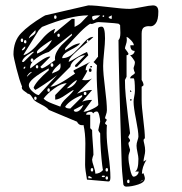

<svg xmlns="http://www.w3.org/2000/svg" viewBox="-20 -672 676 713"><path d="M438 13Q432 -47 432 -60Q420 -432 420 -523Q427 -529 427 -550Q427 -555 426.5 -565Q426 -575 426 -579L420 -584L404 -586Q389 -587 370.5 -588.5Q352 -590 346 -590Q339 -590 331.5 -586.5Q324 -583 320 -583Q317 -583 315 -584Q301 -576 278 -553Q271 -546 257 -531Q243 -516 232.5 -504.5Q222 -493 222 -492V-485Q225 -487 233.5 -492.5Q242 -498 248 -501.5Q254 -505 262.5 -508Q271 -511 278 -511Q271 -501 241 -486Q211 -471 211 -456Q234 -456 254.5 -475.5Q275 -495 292.5 -515Q310 -535 327 -535Q323 -530 298 -510Q273 -490 254 -471.5Q235 -453 235 -442Q246 -447 268 -460.5Q290 -474 303 -479L308 -467L266 -424H259V-430L296 -467Q281 -467 262 -453Q243 -439 241 -424L167 -350Q190 -350 259 -399Q253 -405 253 -409L254 -411L315 -442Q298 -430 298 -411H304Q304 -405 285 -375Q295 -374 296 -374Q313 -374 322 -381L266 -324Q298 -338 322 -338L285 -294Q299 -301 322 -301L290 -257Q302 -257 323.5 -267.5Q345 -278 345 -283Q339 -355 339 -403Q339 -408 339.5 -417Q340 -426 340 -430L327 -442Q329 -442 336 -451.5Q343 -461 344 -461V-565Q344 -573 358 -573Q370 -573 370 -529Q370 -512 366.5 -478Q363 -444 363 -427Q363 -400 370 -345Q377 -290 377 -263Q377 -255 373.5 -245.5Q370 -236 370 -233L377 -227L370 -215Q370 -213 372.5 -210.5Q375 -208 377 -208Q376 -197 376 -177Q376 -147 383 -96.5Q390 -46 390 -13Q390 2 383 2L303 -5Q296 -44 296 -60Q296 -77 296.5 -103Q297 -129 297 -139Q297 -178 290 -208Q288 -207 285 -207Q272 -207 266 -220L161 -264Q155 -273 134 -283.5Q113 -294 106 -301Q105 -302 98 -313Q91 -324 83 -324Q83 -325 72 -332.5Q61 -340 61 -346Q61 -349 62 -350Q52 -374 41 -417.5Q30 -461 30 -470Q30 -519 58 -548.5Q86 -578 139 -610Q145 -613 148 -615L308 -652Q334 -652 385 -645.5Q436 -639 463 -639Q473 -639 505 -645.5Q537 -652 548 -652Q568 -652 568 -629Q568 -598 558.5 -585.5Q549 -573 537 -574.5Q525 -576 515.5 -571Q506 -566 506 -547V-375Q513 -364 513 -356Q513 -355 510 -352.5Q507 -350 506 -350V-301Q506 -277 512 -229Q518 -181 518 -159L513 -153Q513 -148 516 -136.5Q519 -125 519 -112Q519 -104 516 -91.5Q513 -79 513 -72L524 -79Q507 -51 507 -26Q508 -26 509.5 -27.5Q511 -29 512 -29Q513 -29 515.5 -21Q518 -13 518 -10Q518 5 493.5 13Q469 21 449 21Q441 21 438 13ZM457 -5Q452 -5 452 2Q452 8 457 8Q461 8 461 2Q461 -5 457 -5ZM513 -5 500 2Q506 2 513 -5ZM308 -17V-10H322Q322 -12 317.5 -15Q313 -18 312 -18H310ZM377 -17Q372 -17 372 -11Q372 -5 377 -5Q381 -5 381 -11Q381 -17 377 -17ZM370 -17Q370 -20 364 -20Q358 -20 358 -17Q358 -14 364 -14Q368 -14 370 -17ZM457 -88Q457 -71 463 -43.5Q469 -16 476 -16Q483 -16 489 -22Q495 -28 495 -35H481Q494 -39 494 -82Q494 -90 490.5 -106Q487 -122 487 -131Q487 -140 490.5 -150Q494 -160 494 -165Q494 -184 485 -229Q476 -274 476 -294Q476 -302 478.5 -314Q481 -326 481 -334Q481 -381 476 -381H463Q464 -388 472.5 -393Q481 -398 481 -402L478 -409Q476 -416 476 -418Q476 -421 478.5 -427.5Q481 -434 481 -442Q480 -446 473 -455.5Q466 -465 463 -467Q470 -467 475 -472Q480 -477 480 -483Q464 -483 464 -504H477Q477 -511 467 -522Q457 -533 450 -535Q450 -534 450.5 -530Q451 -526 451 -523Q451 -516 447.5 -506Q444 -496 444 -492Q457 -475 457 -473Q457 -467 450 -467V-387L444 -375Q444 -346 447 -314.5Q450 -283 455.5 -237.5Q461 -192 463 -177L456 -163L458 -160Q460 -157 462 -154L463 -150Q463 -148 460 -145Q457 -142 457 -141Q457 -135 460 -126Q463 -117 463 -116Q463 -111 460 -104Q457 -97 457 -88ZM322 -79Q322 -72 328 -54.5Q334 -37 334 -27Q351 -27 363 -41V-39Q362 -39 359.5 -59Q357 -79 354.5 -113Q352 -147 352 -177Q351 -178 348 -182.5Q345 -187 345 -189Q345 -191 348.5 -205Q352 -219 352 -220Q352 -230 348.5 -244Q345 -258 340 -258Q330 -258 327 -251Q321 -257 319 -257Q300 -257 300 -246H315V-196L322 -189Q322 -172 324.5 -142Q327 -112 327 -97L324 -88Q322 -80 322 -79ZM322 -48Q317 -48 317 -41Q317 -35 322 -35Q326 -35 326 -41Q326 -48 322 -48ZM377 -48Q372 -48 372 -41Q372 -35 377 -35Q381 -35 381 -41Q381 -48 377 -48ZM254 -264Q254 -257 262 -257Q278 -257 290 -283ZM222 -276Q224 -269 241 -269L285 -313V-319Q241 -302 222 -276ZM142 -306Q149 -297 175 -287Q201 -277 204 -276Q207 -290 228 -309Q249 -328 254 -338Q250 -338 224.5 -320Q199 -302 185 -302V-319L228 -363Q208 -363 181.5 -343.5Q155 -324 142 -306ZM469 -301Q468 -298 466 -298Q463 -298 463 -301Q463 -304 466 -304Q469 -304 469 -301ZM111 -313Q107 -313 107 -307Q107 -301 111 -301Q116 -301 116 -307Q116 -313 111 -313ZM87 -356Q87 -344 101.5 -331.5Q116 -319 124 -319L192 -393Q175 -379 144 -358.5Q113 -338 111 -338Q105 -344 105 -347Q114 -370 161 -411V-418Q87 -377 87 -356ZM301 -325Q301 -331 296 -331Q291 -331 291 -325Q291 -319 296 -319Q301 -319 301 -325ZM463 -338 469 -331H463ZM161 -344Q156 -344 156 -337Q156 -331 161 -331Q165 -331 165 -337Q165 -344 161 -344ZM266 -375Q256 -372 228 -344Q239 -344 250.5 -353.5Q262 -363 266 -375ZM99 -405Q93 -405 86.5 -398Q80 -391 80 -387ZM204 -437Q203 -436 197 -430.5Q191 -425 187 -421Q183 -417 178.5 -410.5Q174 -404 173 -399Q175 -400 182 -403Q189 -406 191.5 -407Q194 -408 198 -411Q202 -414 203.5 -418Q205 -422 205 -427Q205 -428 204.5 -432Q204 -436 204 -437ZM320 -411Q320 -405 315 -405Q310 -405 310 -411Q310 -418 315 -418Q320 -418 320 -411ZM74 -424 73 -425Q72 -425 69.5 -422.5Q67 -420 67 -419Q67 -417 70 -417Q74 -417 74 -424ZM161 -479Q139 -473 115.5 -456Q92 -439 92 -421Q92 -420 92 -420L93 -418Q148 -462 164 -462L167 -461L130 -424Q130 -423 132.5 -420.5Q135 -418 136 -418Q138 -419 142 -420.5Q146 -422 156 -428.5Q166 -435 185 -449Q184 -451 184 -456Q184 -468 192 -482Q200 -496 209 -505Q218 -514 231 -526Q244 -538 247 -541V-547ZM118 -430Q113 -430 113 -424Q113 -418 118 -418Q122 -418 122 -424Q122 -430 118 -430ZM322 -424Q320 -421 319 -421Q315 -421 315 -425Q315 -427 318 -427Q322 -427 322 -424ZM168 -430Q168 -424 173 -424Q178 -424 178 -430Q178 -437 173 -437Q168 -437 168 -430ZM103 -480 99 -478Q95 -475 88.5 -471.5Q82 -468 76 -463Q70 -458 66 -452.5Q62 -447 62 -442H68L106 -479ZM94 -448Q94 -442 99 -442Q104 -442 104 -448Q104 -455 99 -455Q94 -455 94 -448ZM136 -572 124 -560Q68 -471 68 -470V-467Q95 -476 127.5 -516.5Q160 -557 185 -565Q185 -564 182.5 -558Q180 -552 180 -547L247 -602H257V-572Q271 -579 277 -584Q283 -589 290.5 -597.5Q298 -606 308 -615Q241 -615 136 -572ZM173 -523Q164 -520 140.5 -502.5Q117 -485 117 -479Q118 -474 118 -473Q155 -488 173 -523ZM74 -498Q74 -499 73 -499Q71 -499 66 -493.5Q61 -488 61 -486Q61 -485 62 -485Q66 -485 70 -489Q74 -493 74 -498ZM74 -523Q69 -523 69 -517Q69 -511 74 -511Q78 -511 78 -517Q78 -523 74 -523ZM307 -524Q302 -524 302 -517Q302 -516 304 -516Q309 -516 309 -520L308 -521Q308 -522 308 -523Q308 -524 307 -524ZM62 -529Q57 -529 57 -522Q57 -516 62 -516Q66 -516 66 -522Q66 -529 62 -529ZM111 -560Q109 -557 102 -550.5Q95 -544 91 -538.5Q87 -533 87 -529Q89 -532 100.5 -539.5Q112 -547 112 -553Q112 -554 112 -557ZM198 -547Q193 -547 193 -541Q193 -535 198 -535Q202 -535 202 -541Q202 -547 198 -547ZM322 -609Q322 -600 327 -597Q343 -605 352 -615Q322 -615 322 -609ZM383 -609Q385 -602 395 -602V-615ZM185 -615Q181 -615 181 -608Q181 -602 185 -602Q190 -602 190 -608Q190 -615 185 -615ZM363 -615Q361 -615 361 -611L362 -609Q367 -609 367 -613Q367 -615 363 -615Z"/></svg>

Font: CabinSketch
Style: Regular
Weight: 400
Designer: Pablo Impallari
Foundry: Pablo Impallari. www.impallari.com Igino Marini. www.ikern.com
Version: Version 1.002